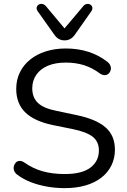

<svg xmlns="http://www.w3.org/2000/svg" viewBox="-20 -965 655 994"><path d="M315 9Q268 9 223 1Q178 -7 139.5 -22Q101 -37 70 -60Q58 -69 53.5 -80.5Q49 -92 51.5 -103.5Q54 -115 61.5 -123Q69 -131 80 -132Q91 -133 104 -125Q149 -93 200 -78.5Q251 -64 315 -64Q405 -64 448.5 -97.5Q492 -131 492 -186Q492 -231 460.5 -256.5Q429 -282 355 -297L251 -318Q157 -338 110.5 -383.5Q64 -429 64 -505Q64 -552 83 -590.5Q102 -629 136 -656.5Q170 -684 217 -699Q264 -714 321 -714Q384 -714 438.5 -696.5Q493 -679 537 -644Q548 -635 552 -623.5Q556 -612 553 -601.5Q550 -591 542.5 -584Q535 -577 523.5 -576Q512 -575 498 -584Q458 -614 415 -627.5Q372 -641 320 -641Q267 -641 228.5 -625Q190 -609 168.5 -578.5Q147 -548 147 -508Q147 -460 176.5 -432Q206 -404 273 -391L377 -369Q478 -348 526.5 -305.5Q575 -263 575 -190Q575 -146 557 -109Q539 -72 505 -45.5Q471 -19 423 -5Q375 9 315 9ZM314 -756Q299 -756 286 -762.5Q273 -769 263 -783L175 -907Q168 -917 170 -926.5Q172 -936 180 -941Q188 -946 198.5 -944.5Q209 -943 218 -933L314 -818L411 -933Q419 -943 429.5 -944.5Q440 -946 448 -941Q456 -936 458 -926.5Q460 -917 453 -907L366 -783Q355 -769 342.5 -762.5Q330 -756 314 -756Z"/></svg>

Font: Nunito
Style: Regular
Weight: 400
Designer: Vernon Adams
Foundry: Vernon Adams
Version: Version 3.602